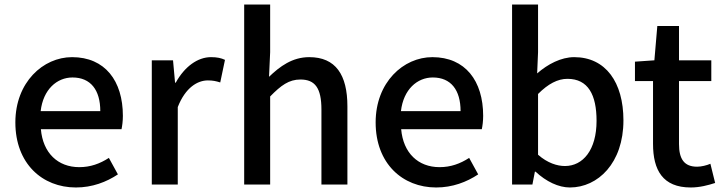

<svg xmlns="http://www.w3.org/2000/svg" viewBox="-20 -817 3202 850"><path d="M316 13C388 13 451 -11 502 -45L462 -118C422 -92 380 -77 331 -77C236 -77 170 -140 161 -245H518C521 -259 524 -281 524 -304C524 -459 445 -564 299 -564C171 -564 48 -453 48 -275C48 -93 167 13 316 13ZM160 -325C171 -421 232 -474 301 -474C381 -474 424 -419 424 -325Z M652 0H767V-343C801 -430 855 -461 900 -461C922 -461 936 -458 955 -452L976 -552C959 -560 941 -564 914 -564C855 -564 797 -522 758 -451H755L746 -550H652Z M1061 0H1176V-390C1224 -439 1259 -465 1310 -465C1375 -465 1403 -427 1403 -332V0H1518V-346C1518 -486 1466 -564 1349 -564C1274 -564 1219 -523 1171 -477L1176 -586V-797H1061Z M1911 13C1983 13 2046 -11 2097 -45L2057 -118C2017 -92 1975 -77 1926 -77C1831 -77 1765 -140 1756 -245H2113C2116 -259 2119 -281 2119 -304C2119 -459 2040 -564 1894 -564C1766 -564 1643 -453 1643 -275C1643 -93 1762 13 1911 13ZM1755 -325C1766 -421 1827 -474 1896 -474C1976 -474 2019 -419 2019 -325Z M2503 13C2627 13 2740 -95 2740 -284C2740 -453 2661 -564 2522 -564C2464 -564 2405 -533 2358 -492L2362 -586V-797H2247V0H2337L2348 -57H2351C2398 -13 2453 13 2503 13ZM2481 -82C2447 -82 2404 -95 2362 -132V-401C2407 -446 2449 -468 2492 -468C2584 -468 2621 -397 2621 -282C2621 -153 2561 -82 2481 -82Z M3038 13C3078 13 3115 3 3146 -7L3125 -92C3109 -85 3085 -79 3066 -79C3009 -79 2986 -113 2986 -179V-458H3129V-550H2986V-702H2890L2877 -550L2791 -544V-458H2871V-180C2871 -64 2914 13 3038 13Z"/></svg>

Font: Source Han Sans JP Medium
Style: Regular
Weight: 500
Designer: Ryoko NISHIZUKA 西塚涼子 (kana, bopomofo & ideographs); Paul D. Hunt (Latin, Greek & Cyrillic); Sandoll Communications 산돌커뮤니
Foundry: Adobe
Version: Version 2.002;hotconv 1.0.116;makeotfexe 2.5.65601